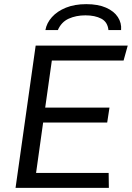

<svg xmlns="http://www.w3.org/2000/svg" viewBox="-20 -906 636 926"><path d="M55 0 152 -686H596L576 -614H230L198 -387H508L497 -315H188L154 -72H504L505 0ZM199 -761Q205 -795 230.5 -823.5Q256 -852 298 -869Q340 -886 396 -886Q453 -886 491.5 -869Q530 -852 548.5 -823.5Q567 -795 564 -761H503Q499 -800 468.5 -816Q438 -832 392 -832Q347 -832 311.5 -816Q276 -800 259 -761Z"/></svg>

Font: Chivo Medium Light
Style: Italic
Weight: 300
Italic angle: -8.05°
Version: Version 2.002